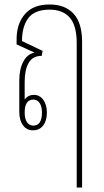

<svg xmlns="http://www.w3.org/2000/svg" viewBox="-20 -576 462 856"><path d="M322 260V-384Q322 -462 291 -497.5Q260 -533 201 -533Q135 -533 106.5 -495.5Q78 -458 78 -393L170 -349L166 -327Q126 -327 108 -296Q90 -265 90 -212V-133Q106 -153 131 -153Q157 -153 173 -131Q189 -109 189 -74Q189 -38 172.5 -16.5Q156 5 127 5Q99 5 82.5 -17.5Q66 -40 66 -77V-216Q66 -268 84 -301.5Q102 -335 133 -341V-342L54 -378V-401Q54 -470 91 -513Q128 -556 201 -556Q270 -556 308 -515Q346 -474 346 -389V260ZM128 -16Q167 -16 167 -74Q167 -102 156.5 -117Q146 -132 129 -132Q90 -132 90 -74Q90 -46 100.5 -31Q111 -16 128 -16Z"/></svg>

Font: Noto Sans Thai Looped ExtraCondensed Thin
Style: Regular
Weight: 100
Width: 2
Designer: Sasikarn Vongin, Ben Mitchell
Foundry: The Fontpad Ltd
Version: Version 1.001; ttfautohint (v1.8.4.7-5d5b)